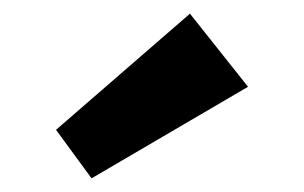

<svg xmlns="http://www.w3.org/2000/svg" viewBox="-20 -853 445 281"><path d="M62 -663 114 -592 343 -726 258 -833Z"/></svg>

Font: Hussar Woodtype
Style: SeBd
Weight: 900
Foundry: Cannot Into Space Fonts
Version: Version 1.07